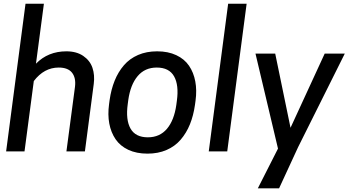

<svg xmlns="http://www.w3.org/2000/svg" viewBox="-20 -820 1888 1040"><path d="M13.2 0 118.2 -799.8H217.8L174.8 -475.1Q240.2 -542 339.8 -542Q394.5 -542 430.9 -517.1Q467.3 -492.2 480.7 -452.9Q494.1 -413.6 487.8 -365.2L439.9 0H339.8L386.2 -350.1Q392.1 -398.4 370.1 -426.3Q348.1 -454.1 297.9 -454.1Q218.8 -454.1 163.1 -380.9L112.8 0Z M780.8 -76.2Q845.2 -76.2 884.3 -122.3Q923.3 -168.5 935.1 -252L938 -273.9Q949.7 -358.9 922.9 -406.5Q896 -454.1 829.1 -454.1Q764.6 -454.1 725.6 -407.7Q686.5 -361.3 674.8 -277.8L671.9 -255.9Q660.2 -170.9 687 -123.5Q713.9 -76.2 780.8 -76.2ZM831.1 -542Q890.6 -542 934.8 -521.2Q979 -500.5 1003.9 -463.9Q1028.8 -427.2 1037.8 -379.2Q1046.9 -331.1 1039.1 -273.9L1036.1 -252Q1027.8 -193.8 1008.8 -146.7Q989.7 -99.6 958.7 -63.5Q927.7 -27.3 882.1 -7.6Q836.4 12.2 778.8 12.2Q719.2 12.2 675 -8.5Q630.9 -29.3 606 -65.9Q581.1 -102.5 572 -150.6Q563 -198.7 570.8 -255.9L573.7 -277.8Q582 -335.9 601.1 -383.1Q620.1 -430.2 651.1 -466.3Q682.1 -502.4 727.8 -522.2Q773.4 -542 831.1 -542Z M1110.8 0 1215.8 -799.8H1315.9L1210.9 0Z M1553.7 -127.9 1738.8 -529.8H1847.7L1594.7 -22.9L1491.7 200.2H1376.5L1485.8 -15.1L1363.8 -529.8H1470.7Z"/></svg>

Font: Cooper Hewitt
Style: Medium Italic
Weight: 708
Designer: Village Type and Design LLC
Foundry: Cooper Hewitt Smithsonian Design Museum
Version: 1.000